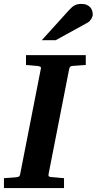

<svg xmlns="http://www.w3.org/2000/svg" viewBox="-35 -949 488 969"><path d="M329.1 -616.2Q321.3 -615.2 318.4 -611.1Q315.4 -606.9 314 -600.1L210 -69.8Q208.5 -61.5 211.9 -58.8Q215.3 -56.2 225.1 -55.2Q234.4 -54.7 244.6 -53.7Q253.4 -52.7 264.6 -51.8Q275.9 -50.8 288.1 -49.8V0H-15.1V-49.8Q-3.9 -50.8 6.6 -51.3Q17.1 -51.8 25.4 -52.7Q35.2 -53.7 43.9 -54.2Q55.2 -55.2 60.3 -57.9Q65.4 -60.5 66.9 -70.8L170.9 -601.1Q173.3 -609.9 168 -612.5Q162.6 -615.2 152.8 -616.2Q144 -616.7 134.8 -617.7Q126.5 -618.7 116.2 -619.4Q106 -620.1 96.2 -621.1V-670.9H397.9V-621.1ZM433.1 -876.5Q433.1 -871.6 431.2 -865.5Q429.2 -859.4 425.5 -853.5Q421.9 -847.7 417.2 -842.5Q412.6 -837.4 406.7 -834.5L246.1 -746.1H175.8L313 -897.5Q321.3 -906.7 328.4 -912.8Q335.4 -918.9 342.8 -922.6Q350.1 -926.3 357.9 -927.7Q365.7 -929.2 376 -929.2Q392.1 -929.2 403.1 -924.3Q414.1 -919.4 420.7 -911.9Q427.2 -904.3 430.2 -894.8Q433.1 -885.3 433.1 -876.5Z"/></svg>

Font: Charis SIL APac
Style: Bold Italic
Weight: 700
Italic angle: -11°
Foundry: SIL International
Version: Version 5.000